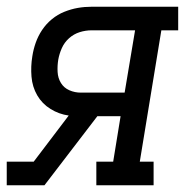

<svg xmlns="http://www.w3.org/2000/svg" viewBox="-28 -550 549 570"><path d="M-8 0V-70H72L176 -207Q147 -211 122 -226.5Q97 -242 82.5 -267Q68 -292 65.5 -322.5Q63 -353 68 -383Q71 -403 78 -423Q85 -443 97 -461Q109 -479 126 -493Q143 -507 163 -515Q183 -523 203 -526.5Q223 -530 244 -530H501V-460H451L387 -70H428V0H258V-70H308L330 -205H261L104 0ZM212 -275H342L373 -460H244Q226 -460 208.5 -454.5Q191 -449 177 -436.5Q163 -424 155.5 -407Q148 -390 145 -373Q142 -355 143 -336.5Q144 -318 153 -303.5Q162 -289 178 -282Q194 -275 212 -275Z"/></svg>

Font: Iosevka Slab Oblique
Style: Regular
Weight: 400
Italic angle: -9°
Monospace: yes
Designer: Belleve Invis
Foundry: Belleve Invis
Version: Version 11.1.1; ttfautohint (v1.8.3)